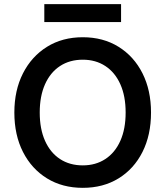

<svg xmlns="http://www.w3.org/2000/svg" viewBox="-20 -891 795 923"><path d="M378 12Q280 12 206 -33.5Q132 -79 90.5 -160.5Q49 -242 49 -350Q49 -457 90.5 -538.5Q132 -620 206 -666Q280 -712 378 -712Q476 -712 550 -666Q624 -620 665 -538.5Q706 -457 706 -350Q706 -242 665 -160.5Q624 -79 550 -33.5Q476 12 378 12ZM378 -96Q440 -96 486.5 -126.5Q533 -157 558.5 -214Q584 -271 584 -350Q584 -429 558.5 -486Q533 -543 486.5 -573.5Q440 -604 378 -604Q315 -604 268.5 -573.5Q222 -543 196.5 -486Q171 -429 171 -350Q171 -271 196.5 -214Q222 -157 268.5 -126.5Q315 -96 378 -96ZM193 -785V-871H562V-785Z"/></svg>

Font: DM Sans 9pt SemiBold
Style: Regular
Weight: 600
Version: Version 4.004;gftools[0.9.30]